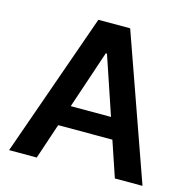

<svg xmlns="http://www.w3.org/2000/svg" viewBox="-104 -809 901 911"><g transform="rotate(15 346.5 -353.5)"><path d="M19.5 0 268.6 -707H424.8L674.8 0H539.1L480 -174.8H213.9L155.3 0ZM445.8 -277.3 349.6 -562.5H343.8L248 -277.3Z"/></g></svg>

Font: Pretendard SemiBold
Style: Regular
Weight: 600
Designer: Base glyphs from Inter by Rasmus Andersson; Hangeul glyphs from Noto Sans CJK(Source Han Sans) by Jang Soo-young and Kan
Foundry: Kil Hyung-jin
Version: Version 1.309